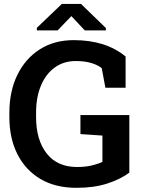

<svg xmlns="http://www.w3.org/2000/svg" viewBox="-20 -920 707 951"><path d="M358.4 10.3Q253.9 10.3 179.7 -33.9Q105.5 -78.1 65.9 -157Q26.4 -235.8 26.4 -339.8V-361.3Q26.4 -467.8 65.9 -548.8Q105.5 -629.9 177 -675.5Q248.5 -721.2 345.2 -721.2Q503.9 -721.2 602.1 -640.1V-485.4H502L483.9 -582.5Q463.9 -598.6 431.2 -608.2Q398.4 -617.7 355.5 -617.7Q295.4 -617.7 251.2 -585.7Q207 -553.7 182.9 -496.1Q158.7 -438.5 158.7 -362.3V-339.8Q158.7 -227.1 211.2 -159.9Q263.7 -92.8 361.8 -92.8Q401.9 -92.8 433.8 -100.3Q465.8 -107.9 487.3 -118.2V-248.5L378.4 -255.9V-350.1H620.6V-64.9Q576.7 -32.2 511.7 -11Q446.8 10.3 358.4 10.3ZM162.6 -769.5V-782.2L286.1 -900.4H381.3L504.4 -781.2V-769.5H399.9L333.5 -840.3L265.6 -769.5Z"/></svg>

Font: Roboto Slab SemiBold
Style: Regular
Weight: 600
Designer: Google
Version: Version 2.001; ttfautohint (v1.8.3)